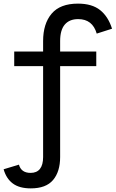

<svg xmlns="http://www.w3.org/2000/svg" viewBox="-81 -820 638 1060"><path d="M251 -593V-535.5H450.5V-455H251V47Q251 127.5 212 173.8Q173 220 89 220Q26 220 -10.2 193Q-46.5 166 -61 114.5L23.5 89Q36 134.5 88 134.5Q122 134.5 139.5 112.5Q157 90.5 157 47V-455H-2.5V-535.5H157V-593Q157 -689 204 -744.5Q251 -800 349.5 -800Q427 -800 471.8 -764.2Q516.5 -728.5 537.5 -661.5L453 -634.5Q430 -714.5 350.5 -714.5Q302.5 -714.5 276.8 -684.5Q251 -654.5 251 -593Z"/></svg>

Font: Hepta Slab ExtraLight Medium
Style: Regular
Weight: 500
Version: Version 1.100